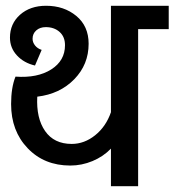

<svg xmlns="http://www.w3.org/2000/svg" viewBox="-20 -638 599 659"><path d="M360.8 1V-127.9Q334.5 -100.6 297.6 -85.2Q260.7 -69.8 221.2 -69.8Q131.8 -69.8 75 -129.2Q18.1 -188.5 18.1 -280.8Q18.1 -337.4 33.2 -375Q108.4 -369.6 155.8 -399.7Q203.1 -429.7 203.1 -482.9Q203.1 -511.7 184.6 -528.3Q166 -544.9 137.2 -544.9Q117.2 -544.9 104.5 -533.7Q91.8 -522.5 91.8 -504.9Q91.8 -492.7 100.3 -481.9Q108.9 -471.2 123 -466.8L100.1 -413.1Q62 -421.9 38.1 -447.8Q14.2 -473.6 14.2 -508.8Q14.2 -556.6 48.8 -587.4Q83.5 -618.2 138.2 -618.2Q199.7 -618.2 241.9 -583.3Q284.2 -548.3 284.2 -487.8Q284.2 -416.5 234.9 -366Q185.5 -315.4 107.9 -306.2Q104 -232.4 134.8 -188.2Q165.5 -144 226.1 -144Q269.5 -144 306.6 -173.8Q343.8 -203.6 360.8 -252.9V-618.2H559.1V-538.1H454.1V1Z"/></svg>

Font: LT Superior Med
Style: Regular
Weight: 500
Designer: Daniel Lyons
Foundry: LyonsType
Version: Version 1.000